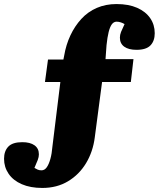

<svg xmlns="http://www.w3.org/2000/svg" viewBox="-52 -735 784 948"><path d="M157 193Q98 193 55.5 174.5Q13 156 -9.5 123Q-32 90 -32 49Q-32 11 -11 -11Q10 -33 58 -33Q97 -33 118.5 -17.5Q140 -2 140 27Q140 40 134.5 54.5Q129 69 118 94Q126 99 134 102.5Q142 106 153 106Q168 106 178.5 91.5Q189 77 196.5 50.5Q204 24 207 -13L246 -330H170L185 -441H261L265 -461Q274 -514 295.5 -560Q317 -606 349.5 -641.5Q382 -677 426 -696Q470 -715 523 -715Q583 -715 625 -696.5Q667 -678 689.5 -645.5Q712 -613 712 -571Q712 -533 691 -511Q670 -489 622 -489Q583 -489 561.5 -504.5Q540 -520 540 -549Q540 -563 545.5 -577Q551 -591 563 -616Q555 -621 544.5 -624.5Q534 -628 524 -628Q510 -628 500.5 -615.5Q491 -603 484.5 -577Q478 -551 474 -512L469 -443H607L594 -330H452L416 -57Q407 14 373 70.5Q339 127 284 160Q229 193 157 193Z"/></svg>

Font: Literata Black
Style: Regular
Weight: 900
Designer: Latin by Veronika Burian and Jose Scaglione. Greek by Irene Vlachou. Cyrillic by Vera Evstafieva.
Foundry: TypeTogether
Version: Version 3.103;gftools[0.9.29]